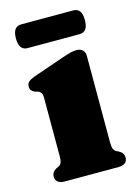

<svg xmlns="http://www.w3.org/2000/svg" viewBox="-103 -711 551 769"><g transform="rotate(-15 172.5 -326.5)"><path d="M284 -464V-105Q284 -85.5 287.5 -77.5Q291 -69.5 298 -65L308 -60Q318 -55 323.2 -47.5Q328.5 -40 328.5 -29.5Q328.5 -15.5 318.8 -7.8Q309 0 292 0H67Q50 0 40.2 -7.8Q30.5 -15.5 30.5 -29.5Q30.5 -40 35.8 -47.5Q41 -55 50.5 -60L61.5 -65Q68.5 -69.5 71.8 -77.5Q75 -85.5 75 -105V-343.5Q75 -359.5 70.5 -365.8Q66 -372 58 -375.5L47 -378Q37.5 -382 32.2 -388Q27 -394 27 -404.5Q27 -416 34.5 -423.2Q42 -430.5 58 -436.5L190.5 -482.5Q211.5 -489.5 224 -492.8Q236.5 -496 251.5 -496Q266 -496 275 -487Q284 -478 284 -464ZM27.6 -603.5Q27.6 -629.5 36.7 -641.2Q45.8 -653 62.4 -653H278.7Q295.3 -653 304.4 -641.5Q313.5 -630 313.5 -604Q313.5 -578 304.4 -566.2Q295.3 -554.5 278.7 -554.5H62.4Q45.8 -554.5 36.7 -566.5Q27.6 -578.5 27.6 -603.5Z"/></g></svg>

Font: Fraunces
Style: Regular
Weight: 900
Version: Version 1.000;[b76b70a41]